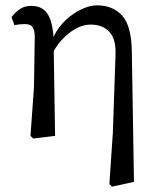

<svg xmlns="http://www.w3.org/2000/svg" viewBox="-20 -508 590 718"><path d="M389 180 402 -11 412 -304Q414 -363 388.5 -389.5Q363 -416 319 -416Q280 -416 241.5 -386.5Q203 -357 181 -317L186 0L104 10L94 0L107 -181L110 -370Q110 -393 102.5 -405.5Q95 -418 73 -418Q63 -418 53.5 -417Q44 -416 34 -414L23 -444Q38 -463 55 -474.5Q72 -486 97 -486Q137 -486 156.5 -458Q176 -430 180 -370Q198 -407 226 -433Q254 -459 285 -473.5Q316 -488 343 -488Q402 -488 437 -449.5Q472 -411 473 -313L481 172L399 190Z"/></svg>

Font: Source Serif 4
Style: Regular
Weight: 400
Designer: Frank Grießhammer
Foundry: Adobe
Version: Version 4.005;hotconv 1.1.0;makeotfexe 2.6.0